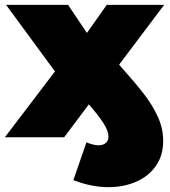

<svg xmlns="http://www.w3.org/2000/svg" viewBox="-22 -567 702 793"><path d="M470 -300 656 -547H419L337 -431L259 -547H3L205 -272L-2 0H243L345 -136C371.7 -105.3 391.8 -79.3 405.5 -58C419.2 -36.7 426 -18.3 426 -3C426 8.3 422.3 17.2 415 23.5C407.7 29.8 397.7 33 385 33C371 33 354.3 29 335 21L281 177C331 196.3 379.3 206 426 206C468 206 506.2 198.5 540.5 183.5C574.8 168.5 602 146.7 622 118C642 89.3 652 55 652 15C652 -19 644.7 -52.2 630 -84.5C615.3 -116.8 595.8 -148.7 571.5 -180C547.2 -211.3 513.3 -251.3 470 -300Z"/></svg>

Font: Montserrat Custom Black
Style: Regular
Weight: 900
Designer: Julieta Ulanovsky
Foundry: Julieta Ulanovsky
Version: Version 7.200